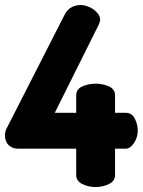

<svg xmlns="http://www.w3.org/2000/svg" viewBox="-25 -751 573 771"><path d="M281 -154H47Q25 -154 10 -168Q-5 -182 -5 -208Q-5 -214 -3.5 -222Q-2 -230 3 -238L234 -691Q245 -713 262.5 -722Q280 -731 299 -731Q309 -731 322.5 -727Q336 -723 348 -715Q360 -707 368.5 -696Q377 -685 377 -672Q377 -665 372 -653L195 -298H281V-368Q281 -393 305.5 -404Q330 -415 359 -415Q388 -415 412.5 -404Q437 -393 437 -368V-298H480Q504 -298 516 -275.5Q528 -253 528 -226Q528 -199 513 -176.5Q498 -154 480 -154H437V-48Q437 -24 412.5 -12Q388 0 359 0Q330 0 305.5 -12Q281 -24 281 -48Z"/></svg>

Font: AkaAcidDosis
Style: ExtraBold
Weight: 800
Designer: Edgar Tolentino, Pablo Impallari, Igino Marini, Aka-Acid
Foundry: Edgar Tolentino, Pablo Impallari, Igino Marini, Aka-Acid
Version: Version 1.007